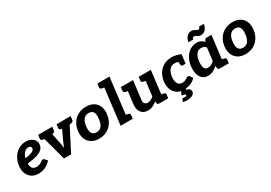

<svg xmlns="http://www.w3.org/2000/svg" viewBox="27 -1774 4193 2976"><g transform="rotate(-30 2123.5 -286.5)"><path d="M223 8Q161 8 115 -19.5Q69 -47 44 -96Q19 -145 19 -209Q19 -229 21 -249.5Q23 -270 28 -290Q37 -328 54 -363Q71 -398 95 -428Q108 -442 121.5 -455Q135 -468 151 -478Q181 -499 218 -511.5Q255 -524 297 -524Q346 -524 384.5 -505.5Q423 -487 444 -457Q465 -427 465 -392Q465 -358 451 -329Q437 -300 402 -277Q378 -262 344 -249.5Q310 -237 263.5 -228Q217 -219 157 -212Q157 -206 157 -198.5Q157 -191 158 -187Q163 -142 186 -120.5Q209 -99 251 -99Q279 -99 301 -106.5Q323 -114 338 -125Q347 -131 355.5 -137Q364 -143 373 -147Q382 -151 392 -151Q407 -151 417 -138L454 -96Q400 -43 347.5 -17.5Q295 8 223 8ZM167 -301Q200 -306 226.5 -311.5Q253 -317 272 -323.5Q291 -330 305 -338Q322 -347 329.5 -359.5Q337 -372 337 -387Q337 -402 325 -414.5Q313 -427 289 -427Q259 -427 235.5 -411.5Q212 -396 194 -367.5Q176 -339 167 -301Z M682 0 543 -517H661Q676 -517 685.5 -509.5Q695 -502 698 -491L750 -239Q755 -214 759 -189Q763 -164 766 -138Q773 -163 783.5 -188Q794 -213 806 -239L923 -491Q928 -502 939 -509.5Q950 -517 964 -517H1076L810 0ZM639 -481 643 -517H717L713 -481ZM907 -481 911 -517H986L981 -481ZM617 -517 590 -407 541 -417Q526 -421 517.5 -428.5Q509 -436 511 -452L519 -517ZM771 -517 763 -452Q761 -436 751 -428.5Q741 -421 724 -417L673 -407V-517ZM946 -517 919 -407 870 -417Q854 -421 846 -428.5Q838 -436 840 -452L848 -517ZM1100 -517 1092 -452Q1090 -436 1080 -428.5Q1070 -421 1053 -417L1001 -407L1002 -517Z M1377 -525Q1455 -525 1509.5 -492.5Q1564 -460 1588.5 -400Q1613 -340 1603 -260Q1593 -179 1554 -119Q1515 -59 1453 -25.5Q1391 8 1311 8Q1233 8 1178.5 -25.5Q1124 -59 1098.5 -119Q1073 -179 1083 -260Q1093 -340 1133 -400Q1173 -460 1235.5 -492.5Q1298 -525 1377 -525ZM1324 -98Q1383 -98 1415.5 -138.5Q1448 -179 1457 -259Q1464 -312 1456.5 -347.5Q1449 -383 1426 -401Q1403 -419 1364 -419Q1324 -419 1296.5 -401Q1269 -383 1252 -347.5Q1235 -312 1229 -259Q1220 -179 1243 -138.5Q1266 -98 1324 -98Z M1696 0 1787 -747H1928L1837 0ZM1815 0 1842 -110 1891 -99Q1906 -96 1914.5 -88Q1923 -80 1921 -65L1913 0ZM1809 -747 1783 -637 1734 -647Q1718 -651 1709.5 -658.5Q1701 -666 1703 -682L1711 -747Z M2186 8Q2130 8 2094 -17.5Q2058 -43 2043 -87.5Q2028 -132 2035 -189L2075 -517H2217L2176 -189Q2171 -146 2188 -122.5Q2205 -99 2243 -99Q2271 -99 2297 -111.5Q2323 -124 2348 -146L2394 -517H2535L2472 0H2385Q2357 0 2352 -25L2348 -60Q2314 -30 2274.5 -11Q2235 8 2186 8ZM2450 0 2477 -110 2526 -99Q2541 -96 2549.5 -88Q2558 -80 2556 -65L2548 0ZM2097 -517 2070 -407 2021 -417Q2006 -421 1997.5 -428.5Q1989 -436 1991 -452L1999 -517ZM2416 -517 2389 -407 2340 -417Q2324 -421 2316 -428.5Q2308 -436 2310 -452L2318 -517Z M2822 8Q2756 8 2706.5 -25.5Q2657 -59 2633.5 -119Q2610 -179 2620 -260Q2630 -336 2667 -396Q2704 -456 2765 -490.5Q2826 -525 2908 -525Q2948 -525 2989.5 -515.5Q3031 -506 3070 -487L3059 -407L2989 -394Q2971 -408 2952 -414Q2933 -420 2904 -420Q2862 -420 2833.5 -400Q2805 -380 2788 -344Q2771 -308 2765 -260Q2756 -182 2781.5 -139.5Q2807 -97 2861 -97Q2890 -97 2912 -108Q2934 -119 2951.5 -130.5Q2969 -142 2984 -142Q3000 -142 3008 -130L3042 -79Q2991 -28 2934.5 -10Q2878 8 2822 8ZM2964 -432 3059 -407 3050 -329H2999Q2983 -329 2976.5 -338Q2970 -347 2969 -363ZM2787 174Q2767 174 2749.5 171.5Q2732 169 2715 165L2733 122Q2737 109 2750 109Q2758 109 2764 111.5Q2770 114 2785 114Q2800 114 2807 109Q2814 104 2815 96Q2816 86 2806.5 81Q2797 76 2781.5 73Q2766 70 2749 68L2780 -8H2868L2855 25Q2896 35 2912.5 53.5Q2929 72 2925 99Q2921 135 2880.5 154.5Q2840 174 2787 174Z M3259 8Q3200 8 3162 -25.5Q3124 -59 3108.5 -119Q3093 -179 3103 -257Q3112 -332 3146.5 -393.5Q3181 -455 3235 -490.5Q3289 -526 3357 -526Q3402 -526 3432.5 -510.5Q3463 -495 3485 -467L3495 -492Q3506 -517 3533 -517H3620L3556 0H3469Q3441 0 3437 -25L3431 -69Q3396 -34 3353.5 -13Q3311 8 3259 8ZM3322 -101Q3355 -101 3382.5 -115.5Q3410 -130 3434 -156L3462 -381Q3445 -403 3424 -412Q3403 -421 3378 -421Q3343 -421 3316 -402.5Q3289 -384 3272 -347Q3255 -310 3249 -257Q3240 -181 3257 -141Q3274 -101 3322 -101ZM3534 0 3561 -110 3611 -99Q3626 -96 3634 -88Q3642 -80 3640 -65L3632 0ZM3483 -688Q3496 -688 3505 -694.5Q3514 -701 3517 -723H3602Q3596 -665 3561 -628.5Q3526 -592 3477 -592Q3455 -592 3436 -602Q3417 -612 3401 -621.5Q3385 -631 3372 -631Q3359 -631 3351 -623.5Q3343 -616 3340 -595H3253Q3260 -651 3295.5 -688.5Q3331 -726 3379 -726Q3400 -726 3419.5 -716.5Q3439 -707 3455 -697.5Q3471 -688 3483 -688Z M3999 -525Q4077 -525 4131.5 -492.5Q4186 -460 4210.5 -400Q4235 -340 4225 -260Q4215 -179 4176 -119Q4137 -59 4075 -25.5Q4013 8 3933 8Q3855 8 3800.5 -25.5Q3746 -59 3720.5 -119Q3695 -179 3705 -260Q3715 -340 3755 -400Q3795 -460 3857.5 -492.5Q3920 -525 3999 -525ZM3946 -98Q4005 -98 4037.5 -138.5Q4070 -179 4079 -259Q4086 -312 4078.5 -347.5Q4071 -383 4048 -401Q4025 -419 3986 -419Q3946 -419 3918.5 -401Q3891 -383 3874 -347.5Q3857 -312 3851 -259Q3842 -179 3865 -138.5Q3888 -98 3946 -98Z"/></g></svg>

Font: Aleo ExtraBold
Style: Italic
Weight: 800
Italic angle: -7°
Designer: Alessio Laiso
Foundry: Alessio Laiso
Version: Version 2.001;gftools[0.9.29]